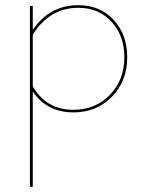

<svg xmlns="http://www.w3.org/2000/svg" viewBox="-20 -429 559 738"><path d="M281 -409Q365 -409 417 -352.5Q469 -296 469 -209Q469 -117 410 -57Q351 3 262 3Q161 3 106 -77V289H95V-406H106V-314Q170 -409 281 -409ZM262 -7Q347 -7 402.5 -64.5Q458 -122 458 -209Q458 -292 408.5 -345.5Q359 -399 281 -399Q171 -399 106 -296V-97Q158 -7 262 -7Z"/></svg>

Font: EauTest Hairline
Style: Regular
Weight: 250
Designer: Christian Thalmann (Catharsis Fonts)
Version: Version 0.001;PS 000.001;hotconv 1.0.88;makeotf.lib2.5.64775